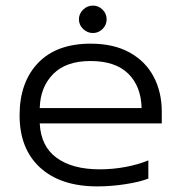

<svg xmlns="http://www.w3.org/2000/svg" viewBox="-20 -651 648 686"><path d="M262 -582Q262 -602 277 -616.5Q292 -631 312 -631Q332 -631 346.5 -616.5Q361 -602 361 -582Q361 -562 346.5 -547.5Q332 -533 312 -533Q292 -533 277 -547.5Q262 -562 262 -582ZM50 -239Q50 -357 116 -426Q182 -495 304 -495Q386 -495 443 -463.5Q500 -432 529 -377Q558 -322 558 -252V-210H122Q126 -128 182.5 -87Q239 -46 336 -46Q383 -46 428.5 -54.5Q474 -63 510 -78V-13Q480 -1 428.5 7Q377 15 328 15Q197 15 123.5 -52Q50 -119 50 -239ZM486 -265Q484 -343 438 -388Q392 -433 303 -433Q216 -433 170 -386.5Q124 -340 122 -265Z"/></svg>

Font: Prompt Light
Style: Regular
Weight: 300
Designer: Katatrad Team
Foundry: CadsonDemak
Version: Version 1.001